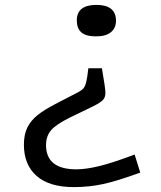

<svg xmlns="http://www.w3.org/2000/svg" viewBox="-20 -745 654 780"><path d="M372.1 -725.1Q451.2 -725.1 451.2 -660.2Q451.2 -631.3 430.7 -614.3Q410.2 -597.2 370.1 -597.2Q329.1 -597.2 310.5 -613.5Q292 -629.9 292 -662.1Q292 -725.1 372.1 -725.1ZM338.9 -467.8H394Q408.2 -387.2 408.2 -367.2Q408.2 -349.6 398.2 -338.9Q388.2 -328.1 357.9 -313L263.2 -267.1Q207 -239.3 187 -215.3Q167 -191.4 167 -155.8Q167 -57.1 290 -57.1Q329.1 -57.1 382.8 -70.1Q436.5 -83 526.9 -117.2L549.8 -43.9Q455.1 -9.3 398.2 2.9Q341.3 15.1 279.8 15.1Q180.2 15.1 128.7 -30.3Q77.1 -75.7 77.1 -157.2Q77.1 -197.8 90.8 -226.3Q104.5 -254.9 132.8 -277.6Q161.1 -300.3 213.9 -327.1L296.9 -370.1Q312.5 -378.4 319.1 -386.2Q325.7 -394 330.1 -411.1Q334.5 -428.2 338.9 -467.8Z"/></svg>

Font: IntelOne Mono
Style: Regular
Weight: 400
Designer: Fred Shallcrass
Foundry: Frere-Jones Type LLC
Version: Version 1.200;hotconv 1.1.0;makeotfexe 2.6.0;FJTRelease1.2